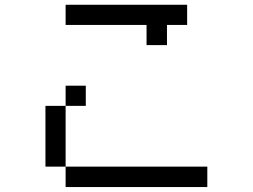

<svg xmlns="http://www.w3.org/2000/svg" viewBox="-20 -712 1040 790"><path d="M250 -609.4V-692.4H750V-609.4H667V-526.4H583V-609.4ZM167 -26.4V-276.4H250V-359.4H333V-276.4H250V-26.4ZM250 -26.4H833V57.6H250Z"/></svg>

Font: KH Dot kagurazaka 12
Style: Regular
Weight: 400
Designer: Original version for X68000 by Keitarou Hiraki (http://hp.vector.co.jp/authors/VA000874/) / TrueType conversion by Homem
Version: Version 1.00.20150527